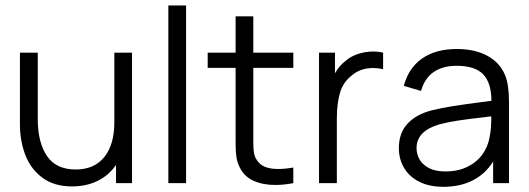

<svg xmlns="http://www.w3.org/2000/svg" viewBox="-20 -682 1969 715"><path d="M248.5 12.2Q180.2 12.2 136.5 -21.2Q92.8 -54.7 73.5 -106.9Q54.2 -159.2 54.2 -218.8V-485.8H120.6V-238.3Q120.6 -151.9 154.8 -101.3Q189 -50.8 261.7 -50.8Q331.1 -50.8 368.4 -97.2Q405.8 -143.6 405.8 -226.6V-485.8H471.7V0H412.1V-67.9Q385.3 -28.8 343.3 -8.3Q301.3 12.2 248.5 12.2Z M672.9 0H606.9V-661.6H672.9Z M1005.4 6.8Q958.5 6.8 924.1 -8.8Q889.6 -24.4 873 -58.1Q863.3 -77.1 860.4 -97.4Q857.4 -117.7 857.4 -147.9V-429.2H753.4V-485.8H857.4V-621.1H923.3V-485.8H1072.3V-429.2H923.3V-151.9Q923.3 -129.9 925.3 -116Q927.2 -102.1 933.1 -91.3Q944.3 -70.8 964.4 -61.8Q984.4 -52.7 1015.1 -52.7Q1041 -52.7 1072.3 -58.1V0Q1036.6 6.8 1005.4 6.8Z M1234.4 0H1168V-485.8H1227.5V-409.2Q1243.2 -437 1265.6 -454.1Q1285.6 -472.2 1313.7 -481.2Q1341.8 -490.2 1370.6 -490.2Q1389.6 -490.2 1406.7 -485.8V-424.3Q1387.7 -428.7 1369.6 -428.7Q1322.8 -428.7 1291 -401.9Q1257.3 -376 1245.8 -335.4Q1234.4 -294.9 1234.4 -242.7Z M1631.3 13.7Q1578.1 13.7 1540.5 -5.6Q1502.9 -24.9 1484.1 -57.9Q1465.3 -90.8 1465.3 -130.4Q1465.3 -187 1498 -221.9Q1530.8 -256.8 1589.4 -271.5Q1624.5 -280.3 1668.5 -287.1Q1712.4 -293.9 1770 -301.3L1810.1 -306.6Q1809.6 -374 1779.1 -405.5Q1748.5 -437 1680.7 -437Q1629.4 -437 1595.5 -414.1Q1561.5 -391.1 1547.9 -343.3L1483.9 -362.3Q1501 -428.2 1551.5 -463.9Q1602.1 -499.5 1681.6 -499.5Q1748 -499.5 1794.7 -474.4Q1841.3 -449.2 1860.8 -402.3Q1875.5 -367.2 1875.5 -301.8V0H1816.4V-80.6Q1787.6 -34.2 1740.5 -10.3Q1693.4 13.7 1631.3 13.7ZM1638.7 -43.5Q1684.1 -43.5 1719 -60.1Q1753.9 -76.7 1775.4 -105.5Q1796.9 -134.3 1803.2 -171.4Q1809.6 -199.7 1809.6 -248.5Q1792 -247.1 1784.2 -245.6Q1723.1 -238.8 1685.1 -232.9Q1647 -227.1 1615.7 -218.8Q1531.2 -193.8 1531.2 -130.4Q1531.2 -107.9 1542.5 -88.1Q1553.7 -68.4 1577.9 -55.9Q1602.1 -43.5 1638.7 -43.5Z"/></svg>

Font: Potro Sans Bangla
Style: Regular
Weight: 400
Designer: Jayed Ahsan Saad
Foundry: Codepotro
Version: Potro Sans Bangla;Version 0.996;CodepotroFonts;